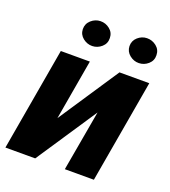

<svg xmlns="http://www.w3.org/2000/svg" viewBox="-138 -827 818 925"><g transform="rotate(20 271.5 -364.5)"><path d="M183.1 -218.8 388.7 -528.3H541.5L449.7 0H300.8L355.5 -310.5L148.9 0H-3.9L87.9 -528.3H236.8ZM151.4 -663.6Q150.9 -691.4 171.6 -710Q192.4 -728.5 218.8 -729Q245.6 -729.5 266.8 -712.4Q288.1 -695.3 288.6 -667.5Q289.6 -639.6 268.8 -621.3Q248 -603 221.2 -602.5Q195.3 -602.1 173.8 -619.1Q152.3 -636.2 151.4 -663.6ZM390.6 -663.6Q390.1 -691.4 410.6 -709.7Q431.2 -728 457.5 -728.5Q484.4 -729 505.9 -711.9Q527.3 -694.8 527.8 -667Q528.8 -639.2 508.1 -620.8Q487.3 -602.5 460.4 -602.1Q434.6 -601.6 413.1 -618.9Q391.6 -636.2 390.6 -663.6Z"/></g></svg>

Font: Roboto ExtraBold
Style: Italic
Weight: 800
Designer: Christian Robertson
Foundry: Google
Version: Version 3.009; 2024